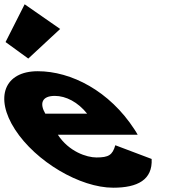

<svg xmlns="http://www.w3.org/2000/svg" viewBox="-213 -860 836 895"><path d="M-187.1 -664 -81.2 -587 67.4 -725 -98.1 -840ZM428.7 -232C425.8 -238 418.7 -249 414.2 -256C297.6 -436 119 -528 -37 -528C-192 -528 -240 -406 -142.8 -256C-46.3 -107 159.7 15 314.7 15C428.7 15 498.8 -22 493.9 -119L324.5 -183C311.3 -137 293.4 -126 236.4 -126C191.4 -126 107.9 -153 56.7 -232ZM-1.7 -330C-29.2 -377 -18.5 -413 42.5 -413C94.5 -413 150.3 -384 193.3 -330Z"/></svg>

Font: Hussar
Style: BdOpOblSeven
Weight: 700
Foundry: Cannot Into Space Fonts
Version: Version 2.00